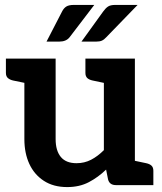

<svg xmlns="http://www.w3.org/2000/svg" viewBox="-20 -752 660 780"><path d="M253 8Q197 8 158 -17.5Q119 -43 99 -86.5Q79 -130 79 -187V-514H206V-187Q206 -140 227 -114.5Q248 -89 291 -89Q323 -89 350 -103Q377 -117 402 -142V-514H528V0H451Q425 0 419 -23L411 -63Q379 -32 341 -12Q303 8 253 8ZM504 0 517 -101 574 -89Q588 -86 595.5 -79Q603 -72 603 -58V0ZM103 -514 91 -413 33 -425Q20 -428 12 -435Q4 -442 4 -456V-514ZM426 -514 413 -413 356 -425Q342 -428 334.5 -435Q327 -442 327 -456V-514ZM280 -732H363L263 -601Q249 -583 221 -583H169L232 -705Q239 -719 249.5 -725.5Q260 -732 280 -732ZM448 -732H539L412 -601Q403 -591 394 -587Q385 -583 371 -583H311L399 -705Q409 -719 419 -725.5Q429 -732 448 -732Z"/></svg>

Font: Aleo
Style: Bold
Weight: 700
Designer: Alessio Laiso
Foundry: Alessio Laiso
Version: Version 2.001;gftools[0.9.29]